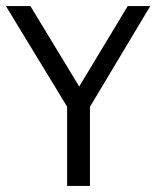

<svg xmlns="http://www.w3.org/2000/svg" viewBox="-34 -615 518 635"><path d="M188 0V-294L204.5 -235L-14.5 -595H66.5L238.5 -311.5H217.5L388.5 -595H463L247.5 -235L263.5 -293.5V0Z"/></svg>

Font: Encode Sans SC Condensed
Style: Regular
Weight: 400
Width: 3
Designer: Multiple Designers
Foundry: Impallari Type
Version: Version 3.002